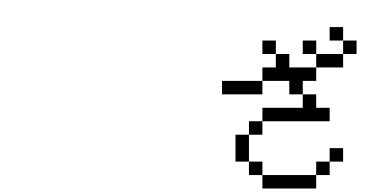

<svg xmlns="http://www.w3.org/2000/svg" viewBox="-1116 -1078 2136 1098"><path d="M-1096.2 -1057.7ZM846.2 -769.2V-692.3H692.3V-769.2ZM769.2 -230.8H846.2V-153.8H769.2ZM692.3 -692.3V-615.4H615.4V-538.5H692.3V-461.5H769.2V-384.6H384.6V-307.7H307.7V-153.8H384.6V-76.9H307.7V-153.8H230.8V-307.7H307.7V-384.6H384.6V-461.5H615.4V-538.5H538.5V-615.4H384.6V-692.3H461.5V-769.2H538.5V-692.3ZM769.2 -153.8V-76.9H692.3V-153.8ZM384.6 -76.9H692.3V0H384.6ZM461.5 -769.2H384.6V-846.2H461.5ZM384.6 -615.4V-538.5H153.8V-615.4ZM846.2 -846.2H923.1V-769.2H846.2ZM769.2 -923.1H846.2V-846.2H769.2ZM692.3 -769.2H769.2V-692.3H692.3ZM615.4 -846.2H692.3V-769.2H615.4Z"/></svg>

Font: Mintsoda - Lime Green 13x16
Style: Regular
Weight: 400
Designer: Mintsoda-15
Version: Version 1.0